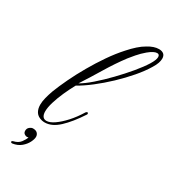

<svg xmlns="http://www.w3.org/2000/svg" viewBox="-213 -792 981 1105"><g transform="rotate(30 277.0 -239.5)"><path d="M151 9Q147 9 142 8.5Q137 8 132 7Q103 0 90.5 -19.5Q78 -39 78 -67Q78 -89 84.5 -114.5Q91 -140 101 -168Q118 -212 143.5 -265.5Q169 -319 201.5 -375.5Q234 -432 270.5 -485Q307 -538 346 -581Q369 -607 392.5 -628Q416 -649 439 -662Q478 -686 511 -686Q531 -686 542.5 -676.5Q554 -667 554 -647Q554 -634 548.5 -617.5Q543 -601 530 -580Q505 -538 465.5 -492Q426 -446 380 -402.5Q334 -359 287.5 -323Q241 -287 200 -264Q180 -228 162 -187.5Q144 -147 133 -110.5Q122 -74 122 -48Q122 -28 130 -16Q138 -4 155 -4Q177 -4 206 -24Q235 -44 266.5 -78.5Q298 -113 326 -159Q331 -165 336 -165Q339 -165 340.5 -161Q342 -157 340 -153Q291 -78 244.5 -34.5Q198 9 151 9ZM207 -283Q239 -301 281.5 -338Q324 -375 368 -420.5Q412 -466 449.5 -511Q487 -556 508 -590Q519 -608 524 -621Q529 -634 529 -643Q529 -661 513 -661Q492 -661 457 -632Q432 -611 410 -585.5Q388 -560 379 -548Q333 -487 290 -415.5Q247 -344 207 -283ZM50 207Q40 207 40 200Q40 195 48 193Q79 186 94 166Q109 146 114 130Q108 132 105 132Q96 132 87 125.5Q78 119 78 106Q78 90 89.5 81Q101 72 111 72Q131 72 140.5 82Q150 92 150 106Q150 121 139 143Q128 165 106 183.5Q84 202 50 207Z"/></g></svg>

Font: Fleur De Leah
Style: Regular
Weight: 400
Designer: Robert E. Leuschke
Foundry: Robert E. Leuschke
Version: Version 1.010; ttfautohint (v1.8.3)